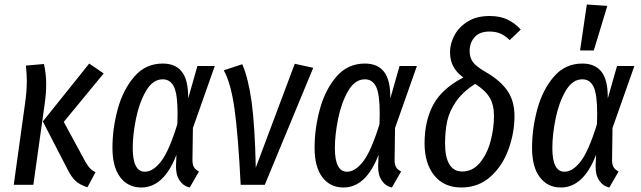

<svg xmlns="http://www.w3.org/2000/svg" viewBox="-20 -820 2843 852"><path d="M280 -68 170 -281 376 -538 440 -494 263 -279 359 -102Q370 -83 380 -72.5Q390 -62 404 -56L368 11Q334 0 315.5 -17Q297 -34 280 -68ZM91 -360Q99 -415 99 -462Q99 -487 95 -529L175 -536Q185 -492 185 -446Q185 -406 178 -357L128 0H41Z M815 -383 856 -527H933L836 -252L834 -110Q834 -90 840.5 -78.5Q847 -67 863 -59L822 12Q794 6 777 -19Q760 -44 761 -84L763 -133Q707 12 607 12Q548 12 513.5 -33.5Q479 -79 479 -164Q479 -250 502.5 -336Q526 -422 576 -480Q626 -538 702 -538Q759 -538 787.5 -501Q816 -464 815 -383ZM569 -163Q569 -58 623 -58Q659 -58 694.5 -103.5Q730 -149 767 -269Q768 -286 768 -315Q768 -402 752 -435Q736 -468 702 -468Q658 -468 628 -416.5Q598 -365 583.5 -293.5Q569 -222 569 -163Z M1115 -76 1288 -537 1370 -519 1155 0H1048Q1037 -219 1021 -334.5Q1005 -450 973 -508L1055 -535Q1082 -473 1096.5 -368Q1111 -263 1115 -76Z M1712 -383 1753 -527H1830L1733 -252L1731 -110Q1731 -90 1737.5 -78.5Q1744 -67 1760 -59L1719 12Q1691 6 1674 -19Q1657 -44 1658 -84L1660 -133Q1604 12 1504 12Q1445 12 1410.5 -33.5Q1376 -79 1376 -164Q1376 -250 1399.5 -336Q1423 -422 1473 -480Q1523 -538 1599 -538Q1656 -538 1684.5 -501Q1713 -464 1712 -383ZM1466 -163Q1466 -58 1520 -58Q1556 -58 1591.5 -103.5Q1627 -149 1664 -269Q1665 -286 1665 -315Q1665 -402 1649 -435Q1633 -468 1599 -468Q1555 -468 1525 -416.5Q1495 -365 1480.5 -293.5Q1466 -222 1466 -163Z M2291 -689 2242 -642Q2220 -663 2199.5 -671.5Q2179 -680 2152 -680Q2108 -680 2086 -655Q2064 -630 2064 -594Q2064 -564 2079 -544Q2094 -524 2136 -500Q2200 -463 2231.5 -417.5Q2263 -372 2263 -305Q2263 -231 2236.5 -157.5Q2210 -84 2156.5 -36Q2103 12 2027 12Q1950 12 1907 -41.5Q1864 -95 1864 -184Q1864 -283 1902.5 -355Q1941 -427 2036 -476Q2004 -500 1990.5 -527Q1977 -554 1977 -589Q1977 -626 1996.5 -663Q2016 -700 2055.5 -724.5Q2095 -749 2152 -749Q2198 -749 2230.5 -734Q2263 -719 2291 -689ZM1955 -182Q1955 -123 1974 -91Q1993 -59 2031 -59Q2077 -59 2109 -97Q2141 -135 2156.5 -192Q2172 -249 2172 -306Q2172 -355 2152.5 -387.5Q2133 -420 2088 -448Q2032 -411 2003 -368.5Q1974 -326 1964.5 -282.5Q1955 -239 1955 -182Z M2677 -383 2718 -527H2795L2698 -252L2696 -110Q2696 -90 2702.5 -78.5Q2709 -67 2725 -59L2684 12Q2656 6 2639 -19Q2622 -44 2623 -84L2625 -133Q2569 12 2469 12Q2410 12 2375.5 -33.5Q2341 -79 2341 -164Q2341 -250 2364.5 -336Q2388 -422 2438 -480Q2488 -538 2564 -538Q2621 -538 2649.5 -501Q2678 -464 2677 -383ZM2431 -163Q2431 -58 2485 -58Q2521 -58 2556.5 -103.5Q2592 -149 2629 -269Q2630 -286 2630 -315Q2630 -402 2614 -435Q2598 -468 2564 -468Q2520 -468 2490 -416.5Q2460 -365 2445.5 -293.5Q2431 -222 2431 -163ZM2584 -800 2675 -794 2615 -596H2554Z"/></svg>

Font: Fira Sans Extra Condensed
Style: Italic
Weight: 400
Width: 3
Italic angle: -8°
Designer: Carrois Corporate & Edenspiekermann AG
Foundry: Carrois Corporate GbR & Edenspiekermann AG
Version: Version 4.203